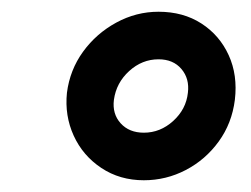

<svg xmlns="http://www.w3.org/2000/svg" viewBox="-20 -720 428 327"><path d="M380 -550Q375 -510 352.5 -479Q330 -448 296.5 -430.5Q263 -413 225 -413Q184 -413 152.5 -434Q121 -455 105.5 -489Q90 -523 94 -562Q99 -601 121.5 -632Q144 -663 178 -681.5Q212 -700 250 -700Q292 -700 323 -680Q354 -660 369.5 -626Q385 -592 380 -550ZM250 -619Q222 -619 200 -599Q178 -579 174 -550Q171 -526 185.5 -510Q200 -494 225 -494Q253 -494 275 -514Q297 -534 300 -562Q303 -586 289 -602.5Q275 -619 250 -619Z"/></svg>

Font: Kulim Park
Style: Bold Italic
Weight: 700
Italic angle: -8°
Designer: Noponies / Dale Sattler
Foundry: Noponies
Version: Version 1.000; ttfautohint (v1.8.3)